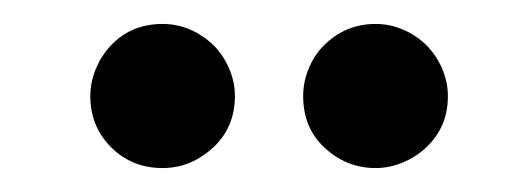

<svg xmlns="http://www.w3.org/2000/svg" viewBox="-20 -715 432 162"><path d="M73.7 -590.8Q56.2 -608.4 56.2 -633.8Q56.2 -645.5 60.8 -656.7Q65.4 -668 73.7 -676.8Q90.8 -694.8 117.2 -694.8Q141.1 -694.8 160.2 -676.8Q168.5 -668.5 173.3 -657.2Q178.2 -646 178.2 -633.8Q178.2 -607.9 160.2 -590.8Q141.1 -573.2 117.2 -573.2Q91.3 -573.2 73.7 -590.8ZM253.4 -590.8Q235.8 -607.4 235.8 -633.8Q235.8 -646 240.5 -657.2Q245.1 -668.5 253.4 -676.8Q271.5 -694.8 296.9 -694.8Q309.1 -694.8 320.3 -689.9Q331.5 -685.1 339.8 -676.8Q348.1 -668.5 353 -657.2Q357.9 -646 357.9 -633.8Q357.9 -607.9 339.8 -590.8Q331.1 -582.5 319.8 -577.9Q308.6 -573.2 296.9 -573.2Q272 -573.2 253.4 -590.8Z"/></svg>

Font: Pattaya
Style: Regular
Weight: 400
Designer: Pablo Impallari / Thai characters Designed by Thanarat Vachiruckul and Suppakit Chalermlarp
Foundry: Pablo Impallari
Version: Version 2.001